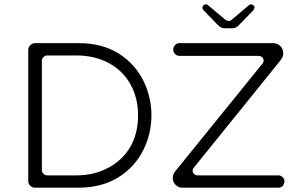

<svg xmlns="http://www.w3.org/2000/svg" viewBox="-20 -884 1398 890"><path d="M332 -71Q418 -71 483 -107Q549 -142 585 -205Q620 -267 620 -349Q620 -431 584 -494.5Q548 -558 482 -593Q417 -627 332 -627H201Q189 -627 181.5 -619.5Q174 -612 174 -600V-98Q174 -86 181.5 -78.5Q189 -71 201 -71ZM825 -14Q807 -14 794 -27Q781 -40 781 -57.5Q781 -75 790 -87L1194 -586Q1202 -594 1202 -603Q1202 -612 1195.5 -618.5Q1189 -625 1177 -625H812Q800 -625 791.5 -633.5Q783 -642 783 -654Q783 -666 791.5 -675Q800 -684 812 -684H1246Q1266 -684 1279.5 -670.5Q1293 -657 1293 -636Q1293 -621 1280 -604L881 -110Q873 -102 873 -93Q873 -84 879.5 -77.5Q886 -71 898 -71H1270Q1282 -71 1290.5 -62.5Q1299 -54 1299 -42Q1298 -34 1291 -22Q1282 -14 1270 -14ZM644 -188Q604 -108 527 -61Q450 -14 343 -14H142Q129 -14 120 -23Q111 -32 111 -45V-652Q111 -665 120.5 -674.5Q130 -684 142 -684H345Q453 -684 530 -636Q604 -589 643 -513Q682 -436 682 -350Q682 -264 644 -188ZM1160 -849Q1159 -845 1155 -837L1087 -767Q1073 -753 1058 -753H1020Q1005 -753 991 -767L922 -838Q918 -843 918 -848.5Q918 -854 923 -859Q928 -864 933.5 -864Q939 -864 943 -861Q1022 -794 1023 -794Q1032 -787 1040.5 -787Q1049 -787 1057 -795L1135 -861Q1139 -864 1144.5 -864Q1150 -864 1155 -859Q1160 -854 1160 -849Z"/></svg>

Font: Kurewa Gothic CJK TC Regular
Style: Regular
Weight: 400
Designer: Max Yao
Foundry: Max-Everyday
Version: Version 1.071; ttfautohint (v1.8.3)